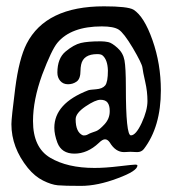

<svg xmlns="http://www.w3.org/2000/svg" viewBox="-20 -656 555 616"><path d="M396.5 -168.9 377.9 -168Q350.6 -168 332 -199.2Q325.2 -209 316.9 -209Q308.6 -209 296.9 -197.3Q260.7 -163.1 218.8 -163.1Q177.7 -163.1 164.1 -198.2Q154.3 -224.6 154.3 -246.1Q154.3 -324.2 262.7 -366.2Q267.6 -368.2 288.1 -369.6Q308.6 -371.1 317.4 -381.8Q326.2 -392.6 326.2 -429.7Q325.2 -464.8 308.6 -478.5Q303.7 -482.4 292 -482.4Q247.1 -482.4 240.2 -448.2Q238.3 -438.5 238.3 -429.7Q238.3 -403.3 226.1 -394.5Q213.9 -385.7 198.2 -385.7Q182.6 -385.7 173.3 -396.5Q164.1 -407.2 164.1 -422.9Q164.1 -468.8 190.4 -490.7Q216.8 -512.7 239.3 -518.1Q261.7 -523.4 301.8 -523.4H303.7Q315.4 -523.4 327.1 -521Q338.9 -518.6 356.9 -502.4Q375 -486.3 379.4 -462.4Q383.8 -438.5 383.8 -377Q383.8 -221.7 399.9 -221.7Q416 -221.7 434.6 -261.7Q453.1 -301.8 453.1 -332Q453.1 -362.3 445.8 -394Q438.5 -425.8 437 -439Q435.5 -452.1 406.2 -502Q377 -550.8 360.8 -561Q344.7 -571.3 306.6 -571.3Q208 -571.3 164.1 -518.6Q145.5 -496.1 115.2 -416Q85.9 -335 85.9 -267.6Q85.9 -182.6 141.1 -149.9Q196.3 -117.2 283.2 -117.2Q317.4 -117.2 362.3 -122.6Q407.2 -127.9 414.1 -127.9Q420.9 -127.9 420.9 -125Q420.9 -107.4 357.4 -84Q293 -59.6 239.7 -59.6Q186.5 -59.6 165.5 -61.5Q144.5 -63.5 118.2 -76.7Q91.8 -89.8 69.3 -117.2Q16.6 -182.6 16.6 -257.8Q16.6 -277.3 28.8 -372.6Q41 -467.8 65.4 -515.6Q127 -635.7 313.5 -635.7Q389.6 -635.7 408.2 -625Q442.4 -603.5 469.2 -527.3Q496.1 -451.2 496.1 -366.2Q496.1 -249 441.4 -177.7Q433.6 -168 419.9 -168L400.4 -168.9ZM332 -300.8Q332 -317.4 325.2 -326.7Q318.4 -335.9 302.2 -335.9Q286.1 -335.9 254.4 -314.5Q222.7 -293 222.7 -273.4Q222.7 -231.4 246.1 -221.7Q254.9 -220.7 261.7 -224.6Q268.6 -228.5 273.4 -230Q278.3 -231.4 288.6 -235.4Q298.8 -239.3 315.4 -257.3Q332 -275.4 332 -298.8Z"/></svg>

Font: Essays1743
Style: Medium
Weight: 500
Designer: Based on the typeface in a 1743 English translation of the essays of Montaigne.  PostScript/TrueType font designed by Jo
Version: Version 002.100